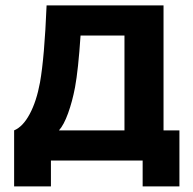

<svg xmlns="http://www.w3.org/2000/svg" viewBox="-20 -582 701 696"><path d="M572.8 -562.5V-109.4H630.4V93.8H497.1V0H164.6V93.8H31.2V-109.4Q63 -122.6 87.6 -168.5Q112.3 -214.4 125 -283.2Q141.1 -373.5 148.9 -562.5ZM431.2 -109.4V-453.1H272Q263.7 -328.6 252 -265.6Q242.2 -213.9 226.8 -171.4Q211.4 -128.9 193.8 -109.4Z"/></svg>

Font: Manrope3 ExtraBold
Style: Bold
Weight: 800
Width: 4
Designer: Mikhail Sharanda
Foundry: Mikhail Sharanda
Version: Version 3.000;PS 003.000;hotconv 1.0.88;makeotf.lib2.5.64775